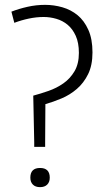

<svg xmlns="http://www.w3.org/2000/svg" viewBox="-20 -771 432 791"><path d="M121 -185 117 -377Q147 -385 180 -396.5Q213 -408 241 -427.5Q269 -447 287 -477.5Q305 -508 305 -553Q305 -595 292 -623.5Q279 -652 258.5 -669Q238 -686 212 -693.5Q186 -701 160 -701Q130 -701 99 -694.5Q68 -688 39 -677L27 -723Q58 -735 93.5 -743Q129 -751 166 -751Q202 -751 237 -741Q272 -731 299.5 -708.5Q327 -686 344 -648Q361 -610 361 -555Q361 -502 343 -465.5Q325 -429 296.5 -404.5Q268 -380 233.5 -365.5Q199 -351 167 -342L166 -185V-166H121ZM145 0Q126 0 115.5 -10.5Q105 -21 105 -39Q105 -79 145 -79Q185 -79 185 -39Q185 -21 174.5 -10.5Q164 0 145 0Z"/></svg>

Font: Encode Sans Compressed
Style: Light
Weight: 300
Designer: Pablo Impallari, Andres Torresi
Foundry: Pablo Impallari, Andres Torresi
Version: Version 1.000; ttfautohint (v1.00) -l 8 -r 50 -G 200 -x 14 -